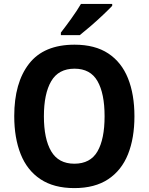

<svg xmlns="http://www.w3.org/2000/svg" viewBox="-20 -954 762 984"><path d="M669 -358Q669 -246 636 -163.5Q603 -81 534.5 -35.5Q466 10 361 10Q256 10 187.5 -35.5Q119 -81 86 -164Q53 -247 53 -359Q53 -530 129 -627.5Q205 -725 362 -725Q467 -725 535 -680Q603 -635 636 -552.5Q669 -470 669 -358ZM205 -358Q205 -242 242.5 -178.5Q280 -115 361 -115Q443 -115 479.5 -178Q516 -241 516 -358Q516 -475 479.5 -538.5Q443 -602 362 -602Q280 -602 242.5 -538Q205 -474 205 -358ZM555 -924Q538 -906 508 -877.5Q478 -849 445.5 -821Q413 -793 389 -774H292V-787Q317 -819 346 -859.5Q375 -900 395 -934H555Z"/></svg>

Font: Noto Sans Devanagari UI SemiCondensed
Style: Bold
Weight: 700
Width: 4
Designer: Jelle Bosma - Monotype Design Team
Foundry: Monotype Imaging Inc.
Version: Version 2.004; ttfautohint (v1.8.4.7-5d5b)